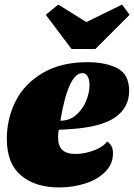

<svg xmlns="http://www.w3.org/2000/svg" viewBox="-20 -803 589 843"><path d="M547 -404Q547 -331 486 -288Q425 -245 288 -236Q280 -235 238 -233Q235 -218 235 -200Q235 -163 253.5 -145Q272 -127 312 -127Q350 -127 391 -142Q432 -157 451 -182Q465 -171 470.5 -159.5Q476 -148 476 -130Q476 -82 441.5 -48Q407 -14 353 3Q299 20 240 20Q135 20 72.5 -32.5Q10 -85 10 -193Q10 -283 49 -359.5Q88 -436 168 -483Q248 -530 364 -530Q445 -530 496 -503Q547 -476 547 -404ZM245 -273Q285 -273 314 -298Q343 -323 358 -359.5Q373 -396 373 -429Q373 -453 365 -467.5Q357 -482 342 -482Q280 -482 245 -273ZM516 -783 549 -738 399 -588H294L181 -738L236 -783L359 -706Z"/></svg>

Font: Sansita Black Italic
Style: Regular
Weight: 900
Italic angle: -11°
Designer: Pablo Cosgaya
Foundry: Omnibus-Type
Version: Version 1.006